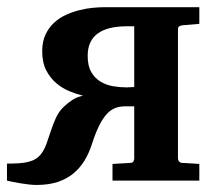

<svg xmlns="http://www.w3.org/2000/svg" viewBox="-22 -508 608 540"><path d="M224.6 -351.1Q224.6 -322.3 234.9 -304.9Q245.1 -287.6 261.2 -278.1Q277.3 -268.6 296.6 -265.4Q315.9 -262.2 334.5 -262.2Q337.4 -262.2 342.8 -262.7Q348.1 -263.2 355.5 -263.2V-434.1H335.4Q224.6 -434.1 224.6 -351.1ZM-2.4 -47.9Q16.6 -47.9 31.2 -48.8Q45.9 -49.8 57.6 -52.7Q69.3 -55.7 78.1 -61Q86.9 -66.4 93.8 -75.2Q103 -87.4 109.1 -104.7Q115.2 -122.1 121.3 -140.6Q127.4 -159.2 135.5 -177Q143.6 -194.8 157.7 -208Q168.5 -218.3 180.9 -226.6Q193.4 -234.9 211.4 -238.8Q193.8 -243.2 173.8 -251.2Q153.8 -259.3 136.5 -273.9Q119.1 -288.6 107.9 -310.3Q96.7 -332 96.7 -363.8Q96.7 -390.6 105.7 -410.2Q114.7 -429.7 129.6 -443.6Q144.5 -457.5 163.3 -466.1Q182.1 -474.6 201.7 -479.5Q221.2 -484.4 239.7 -486.1Q258.3 -487.8 272.5 -487.8H538.6V-440.9L491.7 -437Q485.4 -436 481.9 -433.8Q478.5 -431.6 478.5 -424.8V-62Q478.5 -57.6 481.7 -53.7Q484.9 -49.8 491.7 -49.8Q501 -49.3 509.8 -48.8Q517.1 -48.3 525.1 -47.9Q533.2 -47.4 538.6 -46.9V0H294.4V-46.9L343.8 -49.8Q350.6 -49.8 353 -53.7Q355.5 -57.6 355.5 -62V-209H330.6Q313.5 -209 300.3 -203.4Q287.1 -197.8 276.1 -184.8Q265.1 -171.9 255.4 -151.6Q245.6 -131.3 236.3 -102.1Q228.5 -77.6 215.8 -56.6Q203.1 -35.6 184.6 -20.3Q166 -4.9 140.4 3.7Q114.7 12.2 80.6 12.2Q70.8 12.2 58.3 10.7Q45.9 9.3 33.9 7.3Q22 5.4 12.2 3.2Q2.4 1 -2.4 0Z"/></svg>

Font: Charis SIL
Style: Bold
Weight: 700
Foundry: SIL International
Version: Version 4.112